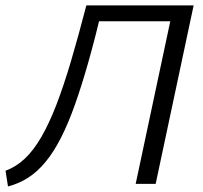

<svg xmlns="http://www.w3.org/2000/svg" viewBox="-23 -678 748 708"><path d="M6.5 9.5 -2.7 -48.5Q36 -62.4 68.4 -92.9Q100.8 -123.4 129.5 -172.9Q158.2 -222.5 185 -291.9Q211.7 -361.3 238.7 -452.2Q265.6 -543.2 295.4 -658H356.5Q329.7 -544.5 304.1 -453.7Q278.5 -362.9 253.4 -292.3Q228.3 -221.7 201.7 -169.7Q175.2 -117.7 145.3 -81.4Q115.5 -45.1 81.2 -23Q47 -0.9 6.5 9.5ZM477.3 0 617.3 -658H691L551 0ZM314.2 -599.5 326.5 -658H655.5L643.2 -599.5Z"/></svg>

Font: Ysabeau
Style: Bold Italic
Weight: 700
Italic angle: -12°
Designer: Christian Thalmann (Catharsis Fonts)
Version: Version 2.002